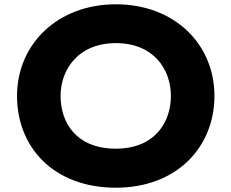

<svg xmlns="http://www.w3.org/2000/svg" viewBox="-20 -860 1079 895"><path d="M59.4 -413C59.4 -172 231.4 15 520.1 15C801.6 15 979.6 -172 979.6 -413C979.6 -654 793.6 -840 520.1 -840C248.4 -840 59.4 -654 59.4 -413ZM262.4 -413C262.4 -536 344.7 -659 520.1 -659C696.8 -659 776.6 -536 776.6 -413C776.6 -290 701.6 -167 520.1 -167C333.8 -167 262.4 -290 262.4 -413Z"/></svg>

Font: Hussar
Style: BdSuprExt
Weight: 700
Foundry: Cannot Into Space Fonts
Version: Version 2.00